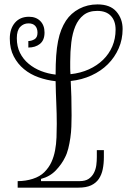

<svg xmlns="http://www.w3.org/2000/svg" viewBox="-20 -860 582 880"><path d="M57.1 -685.1Q57.1 -647 71.5 -617.9Q85.9 -588.9 111.1 -567.9Q136.2 -546.9 168.2 -534.4Q200.2 -522 234.9 -518.1Q234.9 -566.9 237.5 -604.5Q240.2 -642.1 246.1 -671.6Q252 -701.2 261 -723.6Q270 -746.1 282.2 -765.1Q305.2 -799.8 343 -819.8Q380.9 -839.8 426.8 -839.8Q484.9 -839.8 513.4 -806.9Q542 -773.9 542 -727.1Q542 -679.2 523.9 -638.2Q505.9 -597.2 474.4 -565.7Q442.9 -534.2 398.9 -514.2Q355 -494.1 304.2 -488.8Q306.2 -454.1 307.1 -416Q308.1 -377.9 308.1 -330.1Q308.1 -306.2 307.1 -280Q306.2 -253.9 302.5 -228.5Q298.8 -203.1 293 -179.4Q287.1 -155.8 277.8 -138.2Q263.2 -107.9 236.1 -79.3Q209 -50.8 168 -40V-29.8H344.2Q371.1 -29.8 386.5 -40.3Q401.9 -50.8 410.4 -67.4Q418.9 -84 421.4 -103Q423.8 -122.1 423.8 -140.1V-171.9H456.1V-140.1Q456.1 -109.9 450.9 -84.5Q445.8 -59.1 432.9 -40Q419.9 -21 397.5 -10.5Q375 0 339.8 0H61V-29.8Q97.2 -29.8 130.1 -40.3Q163.1 -50.8 183.1 -70.8Q204.1 -91.8 215.6 -116.9Q227.1 -142.1 232.4 -170.7Q237.8 -199.2 239 -230.2Q240.2 -261.2 240.2 -292Q240.2 -338.9 238 -387Q235.8 -435.1 234.9 -487.8Q194.8 -492.2 157 -505.6Q119.1 -519 90.1 -543Q61 -566.9 43 -601.6Q24.9 -636.2 24.9 -683.1Q24.9 -728 48.3 -755.6Q71.8 -783.2 112.8 -783.2Q145 -783.2 164.6 -763.7Q184.1 -744.1 184.1 -710.9Q184.1 -675.8 163.1 -658.9Q142.1 -642.1 109.9 -642.1V-671.9Q124 -671.9 137.9 -679.9Q151.9 -688 151.9 -710Q151.9 -730 141.4 -741.5Q130.9 -752.9 110.8 -752.9Q87.9 -752.9 72.5 -736.6Q57.1 -720.2 57.1 -685.1ZM425.8 -810.1Q387.2 -810.1 363 -791Q338.9 -772 325.4 -740Q312 -708 306.9 -666Q301.8 -624 301.8 -577.1Q301.8 -562 301.8 -548.1Q301.8 -534.2 303.2 -520Q349.1 -524.9 387 -542Q424.8 -559.1 452.4 -585.9Q480 -612.8 494.9 -647.9Q509.8 -683.1 509.8 -724.1Q509.8 -764.2 488.3 -787.1Q466.8 -810.1 425.8 -810.1Z"/></svg>

Font: Sevillana
Style: Regular
Weight: 400
Designer: Olga Umpeleva
Foundry: Brownfox
Version: Version 1.001